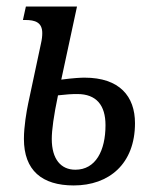

<svg xmlns="http://www.w3.org/2000/svg" viewBox="-20 -556 470 586"><path d="M205 10C313 10 392 -56 392 -180C392 -262 345 -319 238 -319C227 -319 205 -318 167 -313L215 -536H59L50 -495H57C87 -495 109 -488 109 -455C109 -446 108 -436 105 -423L66 -240C61 -216 53 -170 53 -132C53 -36 108 10 205 10ZM210 -38C166 -38 138 -70 138 -132C138 -159 144 -203 157 -265C182 -268 199 -269 216 -269C274 -269 302 -235 302 -174C302 -96 272 -38 210 -38Z"/></svg>

Font: Noto Serif ExtraCondensed
Style: Italic
Weight: 400
Width: 2
Italic angle: -12°
Designer: Monotype Design Team
Foundry: Monotype Imaging Inc.
Version: Version 2.014